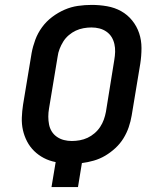

<svg xmlns="http://www.w3.org/2000/svg" viewBox="-20 -763 640 783"><path d="M190 0 207 -102Q181 -107 159 -118.5Q137 -130 119.5 -147Q102 -164 90.5 -186Q79 -208 73.5 -232.5Q68 -257 69 -283.5Q70 -310 74 -336L109 -547Q114 -574 124 -601Q134 -628 151.5 -652Q169 -676 193 -694Q217 -712 243.5 -723.5Q270 -735 298 -739Q326 -743 354 -743Q386 -743 417 -737.5Q448 -732 474 -717.5Q500 -703 519 -679.5Q538 -656 547.5 -627.5Q557 -599 557 -567Q557 -535 552 -503L517 -292Q513 -268 505 -244.5Q497 -221 483.5 -199Q470 -177 450.5 -159Q431 -141 409 -128Q387 -115 362.5 -108Q338 -101 314 -98L298 0ZM273 -188Q289 -188 305.5 -191Q322 -194 337 -201Q352 -208 365.5 -219.5Q379 -231 388.5 -245.5Q398 -260 403.5 -275.5Q409 -291 412 -307L446 -518Q449 -535 449.5 -551.5Q450 -568 446.5 -583.5Q443 -599 435 -612Q427 -625 414 -634Q401 -643 385.5 -647Q370 -651 353 -651Q337 -651 320.5 -648Q304 -645 289 -638Q274 -631 260.5 -619.5Q247 -608 238 -593.5Q229 -579 223 -563.5Q217 -548 215 -532L180 -321Q177 -304 177 -287.5Q177 -271 180 -255.5Q183 -240 191 -227Q199 -214 212 -205Q225 -196 240.5 -192Q256 -188 273 -188Z"/></svg>

Font: Iosevka Semibold Extended
Style: Italic
Weight: 600
Width: 7
Italic angle: -9°
Monospace: yes
Designer: Belleve Invis
Foundry: Belleve Invis
Version: Version 32.5.0; ttfautohint (v1.8.4)